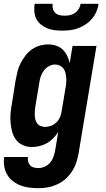

<svg xmlns="http://www.w3.org/2000/svg" viewBox="-32 -760 552 1003"><path d="M169 223Q144 223 120 220Q96 217 74.5 208.5Q53 200 34.5 185.5Q16 171 5 151.5Q-6 132 -10 108.5Q-14 85 -10 60H114Q112 72 115 84Q118 96 125.5 104Q133 112 144.5 115Q156 118 169 118Q186 118 203 110Q220 102 231.5 87.5Q243 73 248.5 55.5Q254 38 257 21L272 -70Q261 -53 246 -37.5Q231 -22 213 -12Q195 -2 174.5 3Q154 8 135 8Q109 8 87 -2Q65 -12 51 -31Q37 -50 31 -73.5Q25 -97 23 -122Q21 -147 23.5 -172.5Q26 -198 31 -223L50 -343Q54 -365 59.5 -387Q65 -409 75.5 -429.5Q86 -450 100.5 -469Q115 -488 134 -501.5Q153 -515 175 -521.5Q197 -528 219 -528Q241 -528 261 -521.5Q281 -515 295.5 -501Q310 -487 319 -468.5Q328 -450 332 -430L347 -520H472L379 38Q375 63 367 87.5Q359 112 345 134Q331 156 311 174Q291 192 267 203Q243 214 218.5 218.5Q194 223 169 223ZM204 -97Q219 -97 235 -103Q251 -109 263 -121Q275 -133 281.5 -148.5Q288 -164 290 -179L310 -299Q313 -313 314 -326.5Q315 -340 314 -353Q313 -366 310 -379Q307 -392 299.5 -402Q292 -412 280.5 -417.5Q269 -423 255 -423Q239 -423 223 -414Q207 -405 196.5 -390.5Q186 -376 180.5 -359.5Q175 -343 173 -326L153 -206Q151 -194 150 -182Q149 -170 149.5 -158Q150 -146 153 -135Q156 -124 162.5 -115Q169 -106 180.5 -101.5Q192 -97 204 -97ZM293 -600Q272 -600 252 -602.5Q232 -605 214 -612.5Q196 -620 181 -632.5Q166 -645 157.5 -662Q149 -679 147.5 -699Q146 -719 149 -740H243Q241 -726 244.5 -713.5Q248 -701 257 -692.5Q266 -684 279 -681Q292 -678 306 -678Q320 -678 334 -681Q348 -684 360 -692.5Q372 -701 379.5 -713.5Q387 -726 389 -740H483Q480 -719 471.5 -699Q463 -679 448.5 -662Q434 -645 415 -632.5Q396 -620 376 -612.5Q356 -605 335 -602.5Q314 -600 293 -600Z"/></svg>

Font: Iosevka Curly Extrabold
Style: Italic
Weight: 800
Italic angle: -9°
Monospace: yes
Designer: Belleve Invis
Foundry: Belleve Invis
Version: Version 22.1.2; ttfautohint (v1.8.4)